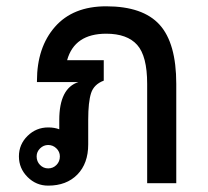

<svg xmlns="http://www.w3.org/2000/svg" viewBox="-20 -581 661 609"><path d="M539.1 0H446.8V-314.9Q446.8 -403.3 415 -438.7Q383.3 -474.1 316.9 -474.1Q216.3 -474.1 192.9 -390.1H309.1V-325.2Q277.8 -313.5 268.8 -285.4Q259.8 -257.3 259.8 -201.2V-123Q259.8 -62.5 225.3 -27.3Q190.9 7.8 132.8 7.8Q94.7 7.8 67.4 -19.5Q40 -46.9 40 -85Q40 -123 67.4 -149.9Q94.7 -176.8 132.8 -176.8Q152.8 -176.8 168 -170.9V-200.2Q168 -301.3 229 -320.8H97.2V-324.2Q97.2 -430.7 154.3 -495.8Q211.4 -561 316.9 -561Q433.1 -561 486.1 -502.7Q539.1 -444.3 539.1 -314.9ZM132.8 -46.9Q148.4 -46.9 159.2 -57.9Q169.9 -68.8 169.9 -85Q169.9 -99.6 158.9 -110.4Q147.9 -121.1 132.8 -121.1Q118.2 -121.1 107.2 -110.4Q96.2 -99.6 96.2 -85Q96.2 -68.8 106.9 -57.9Q117.7 -46.9 132.8 -46.9Z"/></svg>

Font: IranNastaliq
Style: Regular
Weight: 400
Designer: Hossein Zahedi
Version: Version 1.5